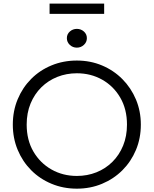

<svg xmlns="http://www.w3.org/2000/svg" viewBox="-20 -1060 876 1094"><path d="M418 15Q340.5 15 273.8 -12.8Q207 -40.5 157.8 -90Q108.5 -139.5 80.8 -206Q53 -272.5 53 -350Q53 -428 80.8 -494.5Q108.5 -561 157.8 -610.5Q207 -660 273.8 -687.5Q340.5 -715 418 -715Q495 -715 561.5 -687Q628 -659 677.5 -609Q727 -559 754.8 -492.8Q782.5 -426.5 782.5 -350Q782.5 -272.5 754.8 -206Q727 -139.5 677.5 -90Q628 -40.5 561.5 -12.8Q495 15 418 15ZM418 -57.5Q477.5 -57.5 529.5 -78.2Q581.5 -99 620.5 -137.8Q659.5 -176.5 681.5 -230.2Q703.5 -284 703.5 -350Q703.5 -438 665.2 -503.8Q627 -569.5 562.2 -606Q497.5 -642.5 418 -642.5Q358.5 -642.5 306.5 -621.8Q254.5 -601 215.5 -562.5Q176.5 -524 154.2 -470.2Q132 -416.5 132 -350Q132 -262 170.5 -196.2Q209 -130.5 273.8 -94Q338.5 -57.5 418 -57.5ZM418 -788.5Q394.5 -788.5 377.8 -804.2Q361 -820 361 -842.5Q361 -865.5 378 -880.5Q395 -895.5 418 -895.5Q441 -895.5 458 -880.5Q475 -865.5 475 -842.5Q475 -820 458 -804.2Q441 -788.5 418 -788.5ZM262.5 -981V-1039.5H573.5V-981Z"/></svg>

Font: Geologica Cursive ExtraLight
Style: Regular
Weight: 250
Designer: Sindre Bremnes, Frode Helland
Foundry: Monokrom Skriftforlag AS
Version: Version 1.010;gftools[0.9.28]